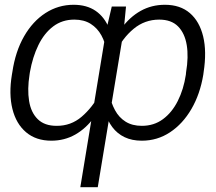

<svg xmlns="http://www.w3.org/2000/svg" viewBox="-20 -573 895 796"><path d="M313 203.1 419.9 -445.8 443.4 -545.9H502.4L492.7 -445.8L385.3 203.1ZM29.3 -263.2 31.2 -274.4Q43.9 -359.9 79.8 -422.4Q115.7 -484.9 168.7 -519Q221.7 -553.2 285.2 -553.2Q339.8 -553.2 376.7 -527.8Q413.6 -502.4 432.6 -454.6Q451.7 -406.7 452.1 -339.4L429.2 -203.6Q406.7 -136.2 371.8 -88.4Q336.9 -40.5 292 -15.1Q247.1 10.3 192.9 10.3Q129.4 10.3 88.1 -24.7Q46.9 -59.6 31.5 -121.3Q16.1 -183.1 29.3 -263.2ZM104 -273.9 102.5 -263.7Q92.8 -202.6 100.6 -154.5Q108.4 -106.4 136.5 -78.9Q164.6 -51.3 214.4 -51.3Q273.9 -50.8 318.6 -89.1Q363.3 -127.4 393.1 -184.1L421.9 -358.9Q417 -396 400.4 -426.3Q383.8 -456.5 356 -474.1Q328.1 -491.7 288.1 -491.7Q237.8 -491.7 200.4 -463.4Q163.1 -435.1 139.2 -386Q115.2 -336.9 104 -273.9ZM824.2 -273.9 822.8 -263.2Q809.6 -183.1 773.7 -121.3Q737.8 -59.6 685.1 -24.7Q632.3 10.3 567.9 10.3Q527.3 10.3 496.8 -4.2Q466.3 -18.6 445.6 -46.1Q424.8 -73.7 413.8 -113.3Q402.8 -152.8 401.9 -203.6L424.8 -339.4Q447.8 -406.7 482.7 -454.6Q517.6 -502.4 563 -527.8Q608.4 -553.2 663.6 -553.2Q727.1 -553.2 767.1 -518.8Q807.1 -484.4 822.3 -421.9Q837.4 -359.4 824.2 -273.9ZM750.5 -263.2 751.5 -273.9Q762.2 -336.9 754.2 -386Q746.1 -435.1 718.3 -463.4Q690.4 -491.7 640.1 -491.7Q580.1 -491.7 533.9 -453.4Q487.8 -415 461.9 -358.9L433.1 -184.1Q440.4 -146.5 456.8 -116.2Q473.1 -85.9 500.7 -68.6Q528.3 -51.3 567.9 -51.3Q618.2 -51.3 655.5 -78.9Q692.9 -106.4 717 -154.3Q741.2 -202.1 750.5 -263.2Z"/></svg>

Font: Inter Tight Light
Style: Italic
Weight: 300
Italic angle: -9.39999°
Designer: Rasmus Andersson
Foundry: rsms
Version: Version 3.004